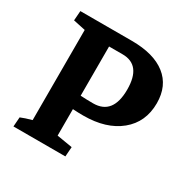

<svg xmlns="http://www.w3.org/2000/svg" viewBox="-118 -590 683 696"><g transform="rotate(30 223.5 -241.5)"><path d="M24.9 0 27.8 -39.6Q46.4 -47.4 73.7 -54.7V-432.1L22.9 -442.9L25.9 -483.4H241.2Q333.5 -483.4 383.3 -444.3Q433.1 -405.3 433.1 -332.5Q433.1 -253.4 376.5 -207Q319.8 -160.6 224.1 -160.6Q203.1 -160.6 180.2 -162.1V-51.3L245.1 -40.5L242.2 0ZM236.8 -424.3H180.2V-218.3Q207.5 -216.8 232.9 -216.8Q315.4 -216.8 315.4 -321.8Q315.4 -424.3 236.8 -424.3Z"/></g></svg>

Font: Markazi Text SemiBold
Style: Regular
Weight: 600
Designer: Borna Izadpanah (Arabic designer), Fiona Ross (Arabic design director) and Florian Runge (Latin designer)
Foundry: Borna Izadpanah and Florian Runge
Version: Version 1.001; ttfautohint (v1.8.3)